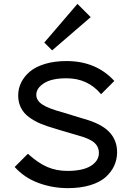

<svg xmlns="http://www.w3.org/2000/svg" viewBox="-20 -953 675 984"><path d="M580.1 -172.9Q580.1 -136.7 565.9 -105Q551.8 -73.2 522.9 -46.6Q494.1 -20 443.8 -4.4Q393.6 11.2 328.1 11.2Q249 11.2 177 -15.4Q105 -42 55.2 -97.2L123 -165Q174.8 -117.7 221.9 -97.4Q269 -77.1 325.2 -77.1Q404.8 -77.1 445.8 -103Q486.8 -128.9 486.8 -168.9Q486.8 -201.2 462.9 -222.2Q439 -243.2 377 -259.8Q370.6 -261.7 346.4 -268.8Q322.3 -275.9 294.9 -283.9Q267.6 -292 265.1 -293Q220.2 -305.7 187.7 -319.3Q155.3 -333 128.2 -353Q101.1 -373 87.2 -400.9Q73.2 -428.7 73.2 -463.9Q73.2 -499 88.6 -530.3Q104 -561.5 133.5 -586.4Q163.1 -611.3 211.4 -625.7Q259.8 -640.1 320.8 -640.1Q472.7 -640.1 565.9 -538.1L498 -470.2Q430.2 -551.8 320.8 -551.8Q244.6 -551.8 205.3 -526.4Q166 -501 166 -466.8Q166 -438 197.3 -417.2Q228.5 -396.5 305.2 -376Q308.6 -375 353 -361.3Q397.5 -347.7 405.8 -345.2Q497.6 -320.3 538.8 -277.8Q580.1 -235.4 580.1 -172.9ZM377 -933.1 444.8 -865.2 247.1 -694.8 207 -734.9Z"/></svg>

Font: Sinkin Sans 400 Regular
Style: Regular
Weight: 400
Designer: Keith Bates
Foundry: K-Type
Version: Sinkin Sans (version 1.0)  by Keith Bates   •   © 2014   www